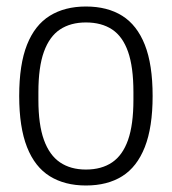

<svg xmlns="http://www.w3.org/2000/svg" viewBox="-20 -558 528 590"><path d="M244 12Q179 12 133 -16.5Q87 -45 63 -106Q39 -167 39 -263Q39 -360 63 -420.5Q87 -481 133 -509.5Q179 -538 244 -538Q310 -538 355.5 -509.5Q401 -481 425 -420.5Q449 -360 449 -263Q449 -167 425 -106Q401 -45 355.5 -16.5Q310 12 244 12ZM244 -37Q292 -37 324.5 -59Q357 -81 373.5 -128Q390 -175 390 -251V-275Q390 -352 373.5 -399Q357 -446 324.5 -467.5Q292 -489 244 -489Q197 -489 164.5 -467.5Q132 -446 115 -399Q98 -352 98 -275V-251Q98 -175 115 -128Q132 -81 164.5 -59Q197 -37 244 -37Z"/></svg>

Font: Archivo SemiCondensed ExtraLight
Style: Regular
Weight: 250
Width: 4
Designer: Hector Gatti
Foundry: Omnibus-Type
Version: Version 2.001